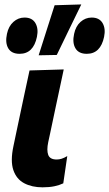

<svg xmlns="http://www.w3.org/2000/svg" viewBox="-20 -808 479 842"><path d="M166.5 13.5Q120 13.5 86 -4.5Q52 -22.5 38.5 -62.2Q25 -102 39 -167.5Q46 -201.5 51 -224.8Q56 -248 61.5 -274.5Q76 -343.5 87 -394.8Q98 -446 109.5 -499L259.5 -503.5Q241 -417.5 225.5 -344.5Q210 -271.5 199.5 -221.5L191.5 -184.5Q184 -149 191.5 -128.8Q199 -108.5 228.5 -108.5Q239.5 -108.5 250 -111.8Q260.5 -115 275 -123.5L257.5 -4Q241 4 218.5 8.8Q196 13.5 166.5 13.5ZM149.5 -565.5Q167 -620.5 184.5 -675.5Q202 -730.5 219.5 -785L336.5 -788.5Q308.5 -731.5 281.8 -676.2Q255 -621 229 -567ZM66 -572Q30.5 -572 16.2 -596.2Q2 -620.5 10.5 -659.5Q17.5 -693 38.8 -712Q60 -731 87.5 -731Q121 -731 135.2 -706.8Q149.5 -682.5 142 -646.5Q126.5 -572 66 -572ZM360.5 -572Q325 -572 310.8 -596.2Q296.5 -620.5 305 -659.5Q312 -693 333.2 -712Q354.5 -731 382 -731Q415.5 -731 429.8 -706.8Q444 -682.5 436.5 -646.5Q421 -572 360.5 -572Z"/></svg>

Font: Commissioner
Style: Bold Italic
Weight: 700
Italic angle: -12°
Designer: Kostas Bartsokas
Foundry: Kostas Bartsokas
Version: Version 1.000; ttfautohint (v1.8.3)